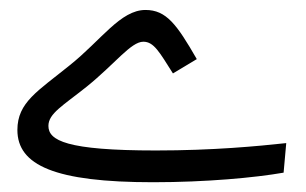

<svg xmlns="http://www.w3.org/2000/svg" viewBox="-20 -371 626 393"><path d="M293.5 2C401.4 2 501.5 -7.3 560.5 -17.6L565.9 -78.1C507.3 -71.8 416.5 -63 298.8 -63C115.7 -63 79.1 -83.5 79.1 -113.3C79.1 -138.7 108.9 -154.8 157.7 -193.8C215.8 -240.7 248 -285.6 273.4 -285.6C294.9 -285.6 306.2 -264.6 334 -220.7L382.8 -250C341.8 -321.3 320.3 -350.6 277.8 -350.6C226.6 -350.6 187.5 -289.1 122.6 -237.3C57.6 -184.6 15.6 -161.6 15.6 -105C15.6 -32.7 92.3 2 293.5 2Z"/></svg>

Font: Cascadia Code PL Light
Style: Regular
Weight: 300
Monospace: yes
Designer: Aaron Bell
Foundry: Saja Typeworks
Version: Version 2404.023